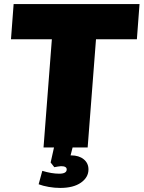

<svg xmlns="http://www.w3.org/2000/svg" viewBox="-20 -725 706 944"><path d="M235 -532H34L47 -705H666L653 -532H452L411 0H194ZM415 108Q415 147 378 173Q341 199 276 199Q248 199 219.5 194Q191 189 170 181L188 115Q234 129 271 129Q308 129 308 108Q308 92 280 92Q274 92 263.5 94Q253 96 247 97L229 74L250 -20H342L327 39H330Q368 39 391.5 58Q415 77 415 108Z"/></svg>

Font: Nunito Sans Heavy Heavy
Style: Italic
Weight: 400
Italic angle: -4.541°
Designer: Vernon Adams
Foundry: Vernon Adams
Version: Version 2.002